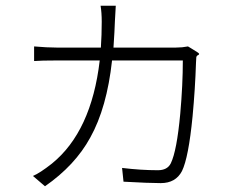

<svg xmlns="http://www.w3.org/2000/svg" viewBox="-20 -614 804 670"><path d="M137 36 95 0Q119 -10 161 -43Q299 -155 328 -403H178Q123 -403 99 -401V-452Q145 -448 177 -448H332Q335 -492 335 -538Q335 -570 331 -594H384Q383 -581 382 -558Q381 -547 381 -541Q380 -508 376 -448H594Q616 -448 636 -452Q639 -450 646 -446Q675 -429 675 -426Q675 -424 672 -422Q666 -420 665 -414Q665 -411 664.5 -405Q664 -399 664 -396Q661 -303 652 -208Q638 -64 615 -17Q593 25 541 25Q501 25 411 20L406 -28Q472 -20 531 -20Q564 -20 576 -44Q597 -87 609 -217Q618 -318 618 -403H494H371Q353 -238 295 -134Q242 -37 137 36Z"/></svg>

Font: GenSekiGothic TW L
Style: Regular
Weight: 300
Version: Version 1.501;PS 1;hotconv 16.6.51;makeotf.lib2.5.65220